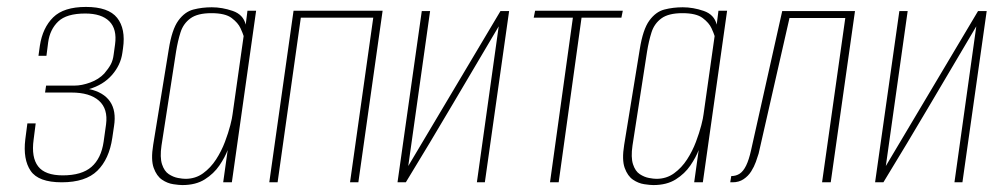

<svg xmlns="http://www.w3.org/2000/svg" viewBox="-20 -526 2896 554"><path d="M158 0Q91 0 68.5 -33Q46 -66 53 -124L59 -170H83L77 -123Q70 -72 90 -46Q110 -20 161 -20Q216 -20 244 -44.5Q272 -69 279 -117L286 -167Q292 -212 265.5 -235.5Q239 -259 186 -259H110L113 -279H195Q216 -279 240.5 -288Q265 -297 281 -314Q293 -328 299.5 -340Q306 -352 308 -369L312 -398Q318 -442 295.5 -464.5Q273 -487 226 -487Q172 -487 148 -464Q124 -441 119 -404L114 -365H91L95 -394Q103 -446 133.5 -476Q164 -506 228 -506Q293 -506 318 -474.5Q343 -443 335 -387L333 -373Q328 -338 303 -309.5Q278 -281 237 -269Q279 -260 297.5 -233Q316 -206 309 -162L304 -128Q295 -67 261 -33.5Q227 0 158 0Z M506 8Q497 8 480 5.5Q463 3 447.5 -7.5Q432 -18 423.5 -41.5Q415 -65 422 -108L467 -384Q476 -441 494.5 -466.5Q513 -492 538 -498.5Q563 -505 591 -505Q621 -505 651.5 -494.5Q682 -484 689 -455L694 -495H719L649 0H624L637 -93Q629 -72 613 -48.5Q597 -25 571 -8.5Q545 8 506 8ZM515 -10Q544 -10 566 -26Q588 -42 603.5 -66Q619 -90 629 -116.5Q639 -143 644.5 -164.5Q650 -186 651 -196L683 -422Q681 -429 674 -444.5Q667 -460 648.5 -474Q630 -488 590 -488Q550 -488 529.5 -473Q509 -458 501 -433Q493 -408 488 -377L446 -106Q441 -72 447.5 -52Q454 -32 467 -23.5Q480 -15 493.5 -12.5Q507 -10 515 -10Z M757 0 827 -495H1084L1014 0H990L1057 -475H848L781 0Z M1127 0 1197 -494H1221L1158 -47L1424 -494H1449L1379 0H1356L1419 -450Q1352 -337 1286 -225Q1220 -113 1151 0Z M1567 0 1633 -475H1520L1524 -495H1777L1773 -475H1658L1592 0Z M1865 8Q1856 8 1839 5.5Q1822 3 1806.5 -7.5Q1791 -18 1782.5 -41.5Q1774 -65 1781 -108L1826 -384Q1835 -441 1853.5 -466.5Q1872 -492 1897 -498.5Q1922 -505 1950 -505Q1980 -505 2010.5 -494.5Q2041 -484 2048 -455L2053 -495H2078L2008 0H1983L1996 -93Q1988 -72 1972 -48.5Q1956 -25 1930 -8.5Q1904 8 1865 8ZM1874 -10Q1903 -10 1925 -26Q1947 -42 1962.5 -66Q1978 -90 1988 -116.5Q1998 -143 2003.5 -164.5Q2009 -186 2010 -196L2042 -422Q2040 -429 2033 -444.5Q2026 -460 2007.5 -474Q1989 -488 1949 -488Q1909 -488 1888.5 -473Q1868 -458 1860 -433Q1852 -408 1847 -377L1805 -106Q1800 -72 1806.5 -52Q1813 -32 1826 -23.5Q1839 -15 1852.5 -12.5Q1866 -10 1874 -10Z M2087 0 2090 -18Q2104 -18 2114.5 -25Q2125 -32 2133 -48.5Q2141 -65 2147 -92L2237 -494H2447L2377 0H2352L2419 -474H2258L2169 -83Q2166 -73 2161 -59Q2156 -45 2147.5 -31.5Q2139 -18 2125.5 -9Q2112 0 2094 0Z M2505 0 2575 -494H2599L2536 -47L2802 -494H2827L2757 0H2734L2797 -450Q2730 -337 2664 -225Q2598 -113 2529 0Z"/></svg>

Font: Alumni Sans Thin
Style: Italic
Weight: 100
Italic angle: -8°
Designer: Robert E. Leuschke
Foundry: Robert E. Leuschke
Version: Version 1.016